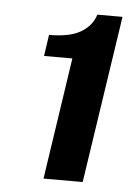

<svg xmlns="http://www.w3.org/2000/svg" viewBox="-41 -868 354 520"><g transform="rotate(5 136.0 -607.5)"><path d="M96.5 -380 146 -711H69L77.5 -769Q134.5 -769 164.2 -787Q194 -805 203 -835H271.5L203 -380Z"/></g></svg>

Font: Public Sans Thin ExtraBold
Style: Italic
Weight: 800
Italic angle: -8°
Version: Version 2.001